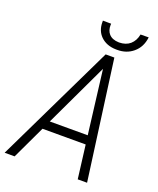

<svg xmlns="http://www.w3.org/2000/svg" viewBox="-191 -979 887 1075"><g transform="rotate(20 253.0 -441.5)"><path d="M146.5 -251H372.6L325.7 -629.9ZM379.4 -198.7H122.1L28.3 0H-31.2L312 -710.9H363.8L460 0H404.3ZM505.9 -882.8Q499 -823.2 458 -789.1Q418.9 -756.3 363.3 -756.8Q360.4 -756.8 356.9 -756.8Q299.3 -757.8 264.6 -792Q232.9 -823.7 232.9 -874.5Q232.9 -878.9 232.9 -883.3L282.2 -882.8Q281.7 -878.4 281.7 -874.5Q281.2 -841.8 298.8 -822.3Q318.4 -800.3 357.9 -799.3Q358.9 -799.3 359.9 -799.3Q399.9 -799.8 424.8 -821.3Q450.2 -843.8 457.5 -882.3Z"/></g></svg>

Font: MAUL Condensed Light Italic
Style: Light Italic
Weight: 300
Italic angle: -12°
Designer: MAUL
Version: Version 1.0; 2020; ttfautohint (v1.8.3)